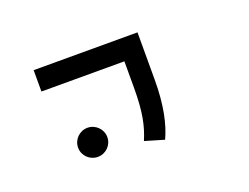

<svg xmlns="http://www.w3.org/2000/svg" viewBox="-62 -702 710 548"><g transform="rotate(-20 293.0 -428.5)"><path d="M359.4 -271C377.9 -310.5 390.1 -366.2 390.1 -441.4V-585.9H74.7V-521H326.7V-441.4C326.7 -366.2 317.9 -327.6 301.3 -288.1ZM162.6 -290.5C187 -290.5 207 -310.1 207 -334.5C207 -358.9 187 -378.9 162.6 -378.9C138.2 -378.9 118.2 -358.9 118.2 -334.5C118.2 -310.1 138.2 -290.5 162.6 -290.5Z"/></g></svg>

Font: Cascadia Code PL Light
Style: Regular
Weight: 300
Monospace: yes
Designer: Aaron Bell
Foundry: Saja Typeworks
Version: Version 2404.023